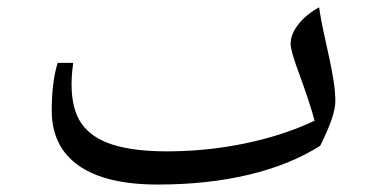

<svg xmlns="http://www.w3.org/2000/svg" viewBox="-20 -490 988 520"><path d="M407.2 9.8Q266.1 9.8 193.1 -41.5Q120.1 -92.8 120.1 -190.9Q120.1 -268.1 136.2 -319.8H178.2Q177.2 -314.5 175.5 -295.7Q173.8 -276.9 173.8 -262.2Q173.8 -193.4 201.2 -154.8Q228.5 -116.2 285.6 -98.1Q342.8 -80.1 432.1 -80.1Q540.5 -80.1 644.5 -101.8Q748.5 -123.5 832 -163.1Q817.9 -215.3 789.6 -292Q767.1 -352.5 767.1 -371.1Q767.1 -397.9 788.6 -424.8Q810.1 -451.7 844.2 -470.2Q849.1 -436 856.7 -402.1Q864.3 -368.2 871.3 -335.4Q878.4 -302.7 883.3 -272.2Q888.2 -241.7 888.2 -214.8Q888.2 -177.2 847.2 -95.2Q765.6 -43.5 653.8 -16.8Q542 9.8 407.2 9.8Z"/></svg>

Font: Droid Arabic Naskh
Style: Regular
Weight: 400
Designer: Pascal Zoghbi
Foundry: Ascender Corporation
Version: Version 1.00